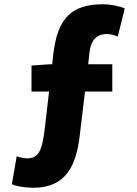

<svg xmlns="http://www.w3.org/2000/svg" viewBox="-20 -778 649 908"><path d="M137 110C296 110 341 -1 357 -136L382 -345H511V-474H397L404 -536C411 -587 436 -617 485 -617C507 -617 524 -610 537 -605L570 -738C547 -749 498 -758 470 -758C316 -758 252 -691 232 -521L227 -474H214L129 -468V-345H212L194 -189C180 -57 161 -31 109 -29C92 -30 76 -33 59 -39L36 93C53 102 91 109 137 110Z"/></svg>

Font: Noto Sans JP Black
Style: Regular
Weight: 900
Designer: Ryoko NISHIZUKA 西塚涼子 (kana, bopomofo & ideographs); Paul D. Hunt (Latin, Greek & Cyrillic); Sandoll Communications 산돌커뮤니
Foundry: Adobe
Version: Version 2.002;hotconv 1.0.116;makeotfexe 2.5.65601